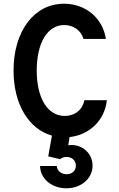

<svg xmlns="http://www.w3.org/2000/svg" viewBox="-20 -730 640 1035"><path d="M286 165H196C197 233 258 285 338 285C418 285 479 232 479 163C479 94 419 43 348 53L355 9C463 -3 545 -82 556 -190H435C425 -138 384 -105 329 -105C237 -105 178 -200 178 -350C178 -499 236 -595 326 -595C376 -595 417 -566 430 -520H551C534 -632 442 -710 325 -710C165 -710 53 -563 53 -350C53 -168 135 -34 260 1L240 113L304 128C313 120 325 116 339 116C368 116 389 135 389 163C389 190 369 209 339 209C310 209 288 191 286 165Z"/></svg>

Font: CommitMono
Style: Bold
Weight: 700
Monospace: yes
Designer: Eigil Nikolajsen
Foundry: Eigil Nikolajsen
Version: Version 1.143